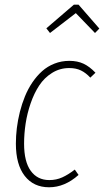

<svg xmlns="http://www.w3.org/2000/svg" viewBox="-20 -791 445 821"><path d="M193.8 -649.9 178.2 -669.9 295.9 -771H315.9L404.8 -668.9L386.2 -649.9L304.2 -734.9ZM388.2 -480 366.2 -459Q347.2 -479.5 326.2 -489.7Q305.2 -500 275.9 -500Q235.8 -500 202.6 -479.2Q169.4 -458.5 147.7 -425.5Q126 -392.6 111.1 -349.4Q96.2 -306.2 89.6 -262.7Q83 -219.2 83 -176.8Q83 -99.6 111.6 -60.3Q140.1 -21 190.9 -21Q220.7 -21 246.1 -32.5Q271.5 -43.9 299.8 -65.9L315.9 -43Q256.8 9.8 189.9 9.8Q123.5 9.8 85.7 -38.8Q47.9 -87.4 47.9 -176.8Q47.9 -209.5 52 -243.4Q56.2 -277.3 64.9 -312.3Q73.7 -347.2 86.7 -378.9Q99.6 -410.6 118.4 -438.5Q137.2 -466.3 160.2 -486.8Q183.1 -507.3 212.9 -519Q242.7 -530.8 276.9 -530.8Q311 -530.8 337.2 -518.6Q363.3 -506.3 388.2 -480Z"/></svg>

Font: Fira Sans Compressed UltraLight
Style: Italic
Weight: 200
Width: 3
Italic angle: -8°
Designer: Carrois Corporate & Edenspiekermann AG
Foundry: Carrois Corporate GbR & Edenspiekermann AG
Version: Version 4.203;PS 004.203;hotconv 1.0.88;makeotf.lib2.5.64775